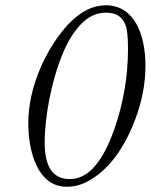

<svg xmlns="http://www.w3.org/2000/svg" viewBox="-20 -693 570 726"><path d="M380 -673C330.7 -673 283.7 -649.3 239 -602C163 -521.4 87 -374.5 87 -227.5C87 -111.7 126.3 13 231 13C232.2 13 233.5 13 234.7 13C260.8 13 286.2 6.4 311 -7C386.3 -47 446 -124 490 -238C516.7 -308 530 -376.5 530 -443.5C530 -560 489.5 -673 380 -673ZM149 -153C149 -255.2 175.2 -377.4 205 -459C222.8 -508.7 245.5 -555.1 276 -590.5C300.3 -618.7 332.8 -645 380 -645C421.6 -645 441.1 -629.7 454 -600C460.7 -584.7 464 -553.7 464 -507C464 -403 446.3 -301 411 -201C367 -77.7 311.7 -16 245 -16C244.5 -16 244.1 -16 243.6 -16C180.5 -16 149 -61.7 149 -153Z"/></svg>

Font: fbb
Style: Italic
Weight: 400
Italic angle: -12°
Designer: David J. Perry, Michael Sharpe
Version: Version 0.991